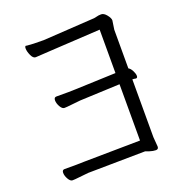

<svg xmlns="http://www.w3.org/2000/svg" viewBox="-131 -828 899 952"><g transform="rotate(-20 319.0 -352.0)"><path d="M212 -631Q174 -629 129 -626H128Q115 -626 105.5 -647Q96 -668 96 -684Q96 -700 107 -695H108Q132 -692 195 -692L452 -708Q468 -708 479.5 -711.5Q491 -715 505.5 -715Q520 -715 534 -697.5Q548 -680 548 -668L541 -621V-417Q552 -411 560 -395Q568 -379 568 -368Q568 -357 560 -357H558Q550 -359 541 -359V-54L545 -3Q545 11 531 11Q517 11 498 5Q479 -1 478 -2L177 2Q154 4 128.5 7Q103 10 91.5 10Q80 10 70 -7.5Q60 -25 60 -40.5Q60 -56 73 -56H135Q162 -56 176 -57L473 -61V-358L262 -349Q239 -347 213.5 -344Q188 -341 176.5 -341Q165 -341 155 -358.5Q145 -376 145 -392Q145 -408 158 -408H221Q247 -408 261 -409L473 -417V-646Z"/></g></svg>

Font: LXGW Bright GB
Style: Regular
Weight: 400
Designer: Christian Thalmann (Catharsis Fonts)
Foundry: LXGW / Christian Thalmann (Catharsis Fonts) / Fontworks Inc.
Version: Version 5.510